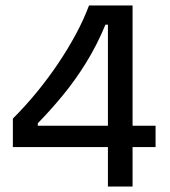

<svg xmlns="http://www.w3.org/2000/svg" viewBox="-20 -681 620 701"><path d="M27 -144V-248Q74 -295 116 -346.5Q158 -398 193.5 -451Q229 -504 257.5 -557Q286 -610 305 -661H464V0H374V-591H365Q334 -516 294 -451.5Q254 -387 209 -332.5Q164 -278 118 -231V-222H548V-144Z"/></svg>

Font: Bricolage Grotesque 18pt
Style: Regular
Weight: 400
Version: Version 1.001;gftools[0.9.33.dev8+g029e19f]